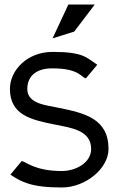

<svg xmlns="http://www.w3.org/2000/svg" viewBox="-20 -820 530 851"><path d="M213 -650 309 -680 400 -800H283ZM213 -517C334 -517 342 -474 361 -473L411 -533C364 -564 351 -590 213 -590C101 -590 24 -509 24 -426C24 -309 121 -289 218 -269C290 -254 384 -245 384 -160C384 -97 314 -62 254 -62C133 -62 95 -104 76 -106L26 -46C73 -15 116 11 254 11C359 11 461 -73 461 -160C461 -295 353 -319 241 -342C185 -354 101 -359 101 -426C101 -487 147 -518 213 -517Z"/></svg>

Font: Charger
Style: Regular
Weight: 400
Designer: Jasper
Foundry: Cannot Into Space Fonts
Version: Version 0.98